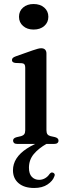

<svg xmlns="http://www.w3.org/2000/svg" viewBox="-20 -716 340 955"><path d="M202.5 -19.5 213 -1.5Q171 22.5 147.5 51Q124 79.5 124 118.5Q124 148.5 138.2 163.5Q152.5 178.5 174.5 178.5Q190 178.5 203.8 170.8Q217.5 163 226 150Q230 145 233.8 143Q237.5 141 242.5 142.5Q247.5 143.5 250.8 148.5Q254 153.5 250 162Q242.5 184 216.5 201.5Q190.5 219 150 219Q100.5 219 72.5 195.2Q44.5 171.5 44.5 131Q44.5 99.5 61.8 72.5Q79 45.5 114.2 22.5Q149.5 -0.5 202.5 -19.5ZM211 -450V-68.5Q211 -55 216 -48.2Q221 -41.5 231 -39L253.5 -34Q262.5 -31.5 266.8 -27.2Q271 -23 271 -16.5Q271 -9 265.5 -4.5Q260 0 248 0H67Q55.5 0 50.2 -4.5Q45 -9 45 -16.5Q45 -22.5 49 -26.8Q53 -31 62 -33.5L85.5 -39Q95.5 -42 100.5 -48.5Q105.5 -55 105.5 -68.5V-379.5Q105.5 -390.5 101.8 -395.5Q98 -400.5 89.5 -401.5L55.5 -403Q47 -404.5 43.2 -408Q39.5 -411.5 39.5 -417Q39.5 -423.5 43.8 -427.8Q48 -432 59 -436L142.5 -465.5Q158.5 -471 168.2 -473.5Q178 -476 185 -476Q198 -476 204.5 -469Q211 -462 211 -450ZM147 -569Q115 -569 94.8 -586.8Q74.5 -604.5 74.5 -632.5Q74.5 -661 94.8 -678.5Q115 -696 147 -696Q180 -696 200.2 -678.2Q220.5 -660.5 220.5 -632.5Q220.5 -604.5 200.2 -586.8Q180 -569 147 -569Z"/></svg>

Font: Fraunces Wonky
Style: Regular
Weight: 400
Version: Version 1.000;[b76b70a41]